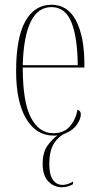

<svg xmlns="http://www.w3.org/2000/svg" viewBox="-20 -562 419 810"><path d="M242 228Q207 228 183.5 203Q160 178 160 129Q160 80 181 51.5Q202 23 223 9Q219 10 215 10Q211 10 206 10Q133 10 90.5 -61Q48 -132 48 -262Q48 -403 87 -472.5Q126 -542 197 -542Q266 -542 301 -474.5Q336 -407 336 -291V-277H76Q76 -131 110.5 -65.5Q145 0 205 0Q249 0 274 -28Q299 -56 307 -99Q321 -95 321 -79Q321 -61 305 -37Q289 -13 257 0Q229 11 208.5 42Q188 73 188 130Q188 175 203 196.5Q218 218 244 218Q253 218 264 215Q275 212 288 204V215Q265 228 242 228ZM308 -287Q307 -403 281.5 -467.5Q256 -532 197 -532Q139 -532 109 -469Q79 -406 76 -287Z"/></svg>

Font: Noto Serif Display ExtraCondensed Thin
Style: Regular
Weight: 100
Width: 2
Designer: Monotype Design Team
Foundry: Monotype Imaging Inc.
Version: Version 2.009